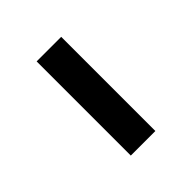

<svg xmlns="http://www.w3.org/2000/svg" viewBox="15 -889 470 470"><g transform="rotate(45 250.0 -653.5)"><path d="M87 -611V-696H413V-611Z"/></g></svg>

Font: Nunito Sans 12pt ExtraBold
Style: Regular
Weight: 800
Designer: Vernon Adams
Foundry: Vernon Adams
Version: Version 3.101;gftools[0.9.27]